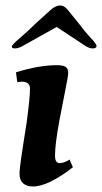

<svg xmlns="http://www.w3.org/2000/svg" viewBox="-20 -668 371 698"><path d="M51 -36Q51 -53 57 -93.5Q63 -134 65 -147L77 -223Q89 -313 89 -346Q89 -371 59 -371Q51 -371 43 -369L38 -405Q121 -431 187 -431Q207 -431 217.5 -425.5Q228 -420 228 -402Q228 -393 216 -333Q199 -246 196 -230Q180 -144 180 -102Q180 -75 197 -75Q213 -75 233 -88L245 -60Q203 -27 165.5 -8.5Q128 10 100 10Q77 10 64 -1.5Q51 -13 51 -36ZM23 -499Q23 -505 56 -533Q86 -559 109 -582L162 -630Q181 -648 198 -648Q215 -648 228 -630L267 -582Q286 -556 310 -530Q331 -508 331 -501Q331 -492 317 -492Q303 -492 286 -504L186 -570L68 -504Q49 -492 34 -492Q23 -492 23 -499Z"/></svg>

Font: Unna
Style: Bold Italic
Weight: 700
Italic angle: -8.05°
Designer: Jorge de Buen Unna
Foundry: Omnibus-Type
Version: Version 2.008